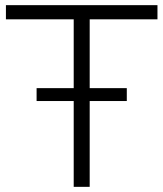

<svg xmlns="http://www.w3.org/2000/svg" viewBox="-20 -725 634 745"><path d="M266 0V-650H3V-705H591V-650H328V0ZM122 -333V-383H472V-333Z"/></svg>

Font: Nunito Sans Light
Style: Regular
Weight: 300
Designer: Vernon Adams
Foundry: Vernon Adams
Version: Version 3.101; ttfautohint (v1.8.4.7-5d5b);gftools[0.9.27]